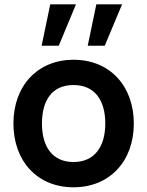

<svg xmlns="http://www.w3.org/2000/svg" viewBox="-20 -822 658 858"><path d="M319.5 -802.5 242.5 -617.5H166L204.5 -802.5ZM525.5 -802.5 448 -617.5H372L410.5 -802.5ZM308.5 15C470 15 578 -101.5 578 -270C578 -437 471.5 -555 308.5 -555C149 -555 40 -439.5 40 -270C40 -103 146 15 308.5 15ZM308.5 -98C215.5 -98 167.5 -165 167.5 -270C167.5 -372 211.5 -442 308.5 -442C403 -442 450.5 -374.5 450.5 -270C450.5 -168.5 404 -98 308.5 -98Z"/></svg>

Font: Hauora
Style: Bold
Weight: 700
Designer: Wayne Shih
Foundry: WCYS
Version: Version 1.001;hotconv 1.0.109;makeotfexe 2.5.65596